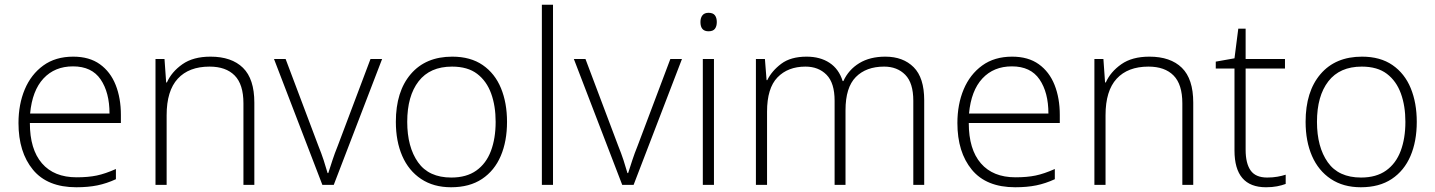

<svg xmlns="http://www.w3.org/2000/svg" viewBox="-20 -780 6055 810"><path d="M289 -541Q357 -541 401.5 -509Q446 -477 468 -421.5Q490 -366 490 -295V-261H106Q106 -150 157 -91Q208 -32 303 -32Q352 -32 388 -39.5Q424 -47 469 -67V-24Q430 -6 391 2Q352 10 302 10Q180 10 119 -64Q58 -138 58 -261Q58 -340 84.5 -403Q111 -466 162.5 -503.5Q214 -541 289 -541ZM288 -500Q211 -500 163.5 -449Q116 -398 107 -301H442Q442 -390 404.5 -445Q367 -500 288 -500Z M868 -541Q957 -541 1005 -494Q1053 -447 1053 -347V0H1007V-344Q1007 -424 970 -461.5Q933 -499 864 -499Q777 -499 730 -448Q683 -397 683 -294V0H636V-531H674L681 -432H684Q704 -477 749.5 -509Q795 -541 868 -541Z M1340 0 1136 -531H1185L1323 -165Q1336 -133 1345.5 -104Q1355 -75 1362 -50H1365Q1373 -75 1382.5 -104Q1392 -133 1405 -165L1543 -531H1592L1388 0Z M2119 -266Q2119 -184 2092.5 -122Q2066 -60 2013.5 -25Q1961 10 1883 10Q1809 10 1756.5 -25Q1704 -60 1677 -122Q1650 -184 1650 -266Q1650 -394 1713 -467.5Q1776 -541 1888 -541Q1965 -541 2016.5 -505.5Q2068 -470 2093.5 -408Q2119 -346 2119 -266ZM1698 -266Q1698 -160 1743.5 -95.5Q1789 -31 1884 -31Q1948 -31 1989.5 -60.5Q2031 -90 2051 -143Q2071 -196 2071 -266Q2071 -333 2052 -385.5Q2033 -438 1993 -468.5Q1953 -499 1887 -499Q1794 -499 1746 -437Q1698 -375 1698 -266Z M2313 0H2266V-760H2313Z M2605 0 2401 -531H2450L2588 -165Q2601 -133 2610.5 -104Q2620 -75 2627 -50H2630Q2638 -75 2647.5 -104Q2657 -133 2670 -165L2808 -531H2857L2653 0Z M2969 -726Q2988 -726 2996 -715.5Q3004 -705 3004 -687Q3004 -669 2996 -658.5Q2988 -648 2969 -648Q2935 -648 2935 -687Q2935 -705 2943.5 -715.5Q2952 -726 2969 -726ZM2992 -531V0H2945V-531Z M3715 -541Q3790 -541 3834.5 -496.5Q3879 -452 3879 -357V0H3833V-355Q3833 -430 3799 -464.5Q3765 -499 3710 -499Q3634 -499 3590.5 -455Q3547 -411 3547 -315V0H3501V-355Q3501 -430 3467 -464.5Q3433 -499 3378 -499Q3304 -499 3260 -453.5Q3216 -408 3216 -309V0H3169V-531H3207L3214 -442H3217Q3236 -481 3276 -511Q3316 -541 3383 -541Q3440 -541 3479.5 -515Q3519 -489 3535 -438H3538Q3560 -486 3605 -513.5Q3650 -541 3715 -541Z M4250 -541Q4318 -541 4362.5 -509Q4407 -477 4429 -421.5Q4451 -366 4451 -295V-261H4067Q4067 -150 4118 -91Q4169 -32 4264 -32Q4313 -32 4349 -39.5Q4385 -47 4430 -67V-24Q4391 -6 4352 2Q4313 10 4263 10Q4141 10 4080 -64Q4019 -138 4019 -261Q4019 -340 4045.5 -403Q4072 -466 4123.5 -503.5Q4175 -541 4250 -541ZM4249 -500Q4172 -500 4124.5 -449Q4077 -398 4068 -301H4403Q4403 -390 4365.5 -445Q4328 -500 4249 -500Z M4829 -541Q4918 -541 4966 -494Q5014 -447 5014 -347V0H4968V-344Q4968 -424 4931 -461.5Q4894 -499 4825 -499Q4738 -499 4691 -448Q4644 -397 4644 -294V0H4597V-531H4635L4642 -432H4645Q4665 -477 4710.5 -509Q4756 -541 4829 -541Z M5326 -31Q5349 -31 5369 -34.5Q5389 -38 5404 -43V-4Q5388 2 5367.5 6Q5347 10 5321 10Q5188 10 5188 -145V-491H5109V-520L5188 -534L5204 -659H5235V-531H5401V-491H5235V-148Q5235 -91 5256 -61Q5277 -31 5326 -31Z M5957 -266Q5957 -184 5930.5 -122Q5904 -60 5851.5 -25Q5799 10 5721 10Q5647 10 5594.5 -25Q5542 -60 5515 -122Q5488 -184 5488 -266Q5488 -394 5551 -467.5Q5614 -541 5726 -541Q5803 -541 5854.5 -505.5Q5906 -470 5931.5 -408Q5957 -346 5957 -266ZM5536 -266Q5536 -160 5581.5 -95.5Q5627 -31 5722 -31Q5786 -31 5827.5 -60.5Q5869 -90 5889 -143Q5909 -196 5909 -266Q5909 -333 5890 -385.5Q5871 -438 5831 -468.5Q5791 -499 5725 -499Q5632 -499 5584 -437Q5536 -375 5536 -266Z"/></svg>

Font: Noto Kufi Arabic ExtraLight
Style: Regular
Weight: 200
Designer: Monotype Design Team, David Williams, Khaled Hosny
Foundry: Google LLC
Version: Version 2.109; ttfautohint (v1.8.4.7-5d5b)